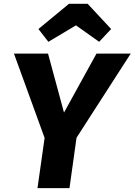

<svg xmlns="http://www.w3.org/2000/svg" viewBox="-20 -970 694 990"><path d="M477.5 -693.6H654L374.6 -259.8L338.3 0H173.3L210 -258.8L52 -693.6H227.7L310 -389.6ZM371.6 -839.3 229.5 -754.4 178.1 -820.3 335.6 -950.4H432L553 -820.3L491.2 -754.4Z"/></svg>

Font: Fira Sans Variable
Style: Italic
Weight: 397
Italic angle: -8°
Designer: Carrois Corporate & Edenspiekermann AG
Foundry: Carrois Corporate GbR & Edenspiekermann AG
Version: Version 4.202